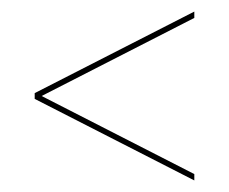

<svg xmlns="http://www.w3.org/2000/svg" viewBox="-20 -516 396 332"><path d="M316 -215V-204L40 -345V-355L316 -496V-485L52 -350Z"/></svg>

Font: Bebas Neue Thin
Style: Regular
Weight: 200
Designer: Ryoichi Tsunekawa
Foundry: Ryoichi Tsunekawa
Version: Version 1.003;PS 001.003;hotconv 1.0.70;makeotf.lib2.5.58329